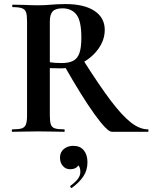

<svg xmlns="http://www.w3.org/2000/svg" viewBox="-20 -648 750 944"><path d="M295 -327 387 -356Q470 -225 525.5 -152Q581 -79 624 -45.5Q667 -12 708 -12Q710 -12 710 -6Q710 0 708 0H530Q507 0 445 -86Q383 -172 295 -327ZM495 -501Q495 -452 464 -408.5Q433 -365 383 -338.5Q333 -312 280 -312Q241 -312 225 -313V-81Q225 -50 230 -36Q235 -22 249.5 -17Q264 -12 296 -12Q298 -12 298 -6Q298 0 296 0Q263 0 244 -1L168 -2L95 -1Q75 0 41 0Q38 0 38 -6Q38 -12 41 -12Q73 -12 87.5 -17Q102 -22 107.5 -36.5Q113 -51 113 -81V-544Q113 -574 108 -588Q103 -602 88 -607.5Q73 -613 42 -613Q40 -613 40 -619Q40 -625 42 -625L95 -624Q141 -622 168 -622Q198 -622 232 -625Q243 -626 260.5 -627Q278 -628 302 -628Q394 -628 444.5 -594.5Q495 -561 495 -501ZM287 -607Q253 -607 239 -592Q225 -577 225 -542V-342Q249 -338 283 -338Q319 -338 340 -349Q361 -360 370.5 -387Q380 -414 380 -463Q380 -545 356 -576Q332 -607 287 -607ZM332 276Q328 276 326 271.5Q324 267 327 265Q349 249 362 232.5Q375 216 375 198Q375 176 366.5 167Q358 158 343 156L370 137Q372 184 324 184Q303 184 289 168Q275 152 275 127Q275 100 294 84.5Q313 69 340 69Q374 69 392 91Q410 113 410 150Q410 189 390 219Q370 249 334 275Z"/></svg>

Font: Cormorant Unicase
Style: Bold
Weight: 700
Designer: Christian Thalmann (Catharsis Fonts)
Foundry: Catharsis Fonts
Version: Version 4.000